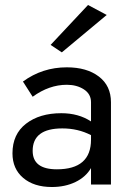

<svg xmlns="http://www.w3.org/2000/svg" viewBox="-20 -740 525 770"><path d="M408 -680 228 -530 183 -560 333 -720ZM111 -352 72 -413Q150 -470 248 -470Q328 -470 376.5 -433Q425 -396 425 -330V0H345V-66Q324 -30 282.5 -10Q241 10 188 10Q116 10 73 -26.5Q30 -63 30 -125Q30 -202 84.5 -244Q139 -286 226 -286Q295 -286 345 -253V-330Q345 -363 316.5 -381.5Q288 -400 248 -400Q177 -400 111 -352ZM111 -135Q111 -61 208 -61Q345 -61 345 -180V-198Q293 -225 230 -225Q111 -225 111 -135Z"/></svg>

Font: renner_400book
Style: Book
Weight: 400
Version: Version 003.000 ; ttfautohint (v0.97) -l 8 -r 50 -G 200 -x 1